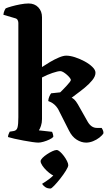

<svg xmlns="http://www.w3.org/2000/svg" viewBox="-20 -820 628 1104"><path d="M200.5 0Q190 0 166.5 -3.2Q143 -6.5 115 -11.8Q87 -17 62.5 -22.5Q38 -28 26 -32Q26 -40 29.5 -48.8Q33 -57.5 36 -63L58 -66.5Q76 -69 80.8 -87.5Q85.5 -106 85.5 -146V-688Q85.5 -696.5 81.5 -704.5Q77.5 -712.5 67.5 -715L-0.5 -735Q1 -748.5 5.5 -758.5Q10 -768.5 13 -772Q24 -777 47.2 -783.5Q70.5 -790 97 -795Q123.5 -800 144.5 -800Q179 -800 200.2 -777.8Q221.5 -755.5 221.5 -721V-434.5Q242.5 -448.5 268.2 -463.8Q294 -479 319 -489.5Q344 -500 361 -500Q383 -500 411.5 -490.8Q440 -481.5 466.8 -467Q493.5 -452.5 511.2 -435.2Q529 -418 529 -401.5Q529 -381.5 510.8 -359Q492.5 -336.5 467.5 -316Q442.5 -295.5 420.8 -279.8Q399 -264 392 -258Q397.5 -256 406.8 -248Q416 -240 427.5 -220.5L484 -120.5Q494 -103 507.2 -93.8Q520.5 -84.5 537.5 -84.5H564.5Q567 -81 571 -72.8Q575 -64.5 575 -54Q568 -41.5 551.5 -28.8Q535 -16 514.8 -8Q494.5 0 475.5 0Q447.5 0 420.8 -17Q394 -34 376.5 -69.5L313.5 -194Q303.5 -209.5 293 -218.5Q282.5 -227.5 273.5 -232Q264.5 -236.5 257.5 -239Q258 -252 263.5 -264.8Q269 -277.5 274 -283.5L326 -289Q332.5 -295 342.5 -305.2Q352.5 -315.5 363 -326.8Q373.5 -338 380.5 -347.2Q387.5 -356.5 387.5 -360.5Q387.5 -364.5 381 -373Q374.5 -381.5 364.5 -390.2Q354.5 -399 344.5 -405Q334.5 -411 327 -411Q312.5 -411 281.5 -400.5Q250.5 -390 221.5 -374.5V-135Q221.5 -114 215.5 -96.2Q209.5 -78.5 203.5 -70.5L279.5 -62Q282 -57.5 284.2 -49.2Q286.5 -41 286.5 -33Q280.5 -25.5 264.2 -17.8Q248 -10 230.2 -5Q212.5 0 200.5 0ZM270.5 264Q251.5 264 239.2 255Q227 246 222 237Q243 224.5 266 207Q289 189.5 302 169L303.5 194Q293 194 277.8 184.5Q262.5 175 247.8 160.8Q233 146.5 223.2 131.8Q213.5 117 213.5 107Q213.5 99 224.2 88Q235 77 250.5 66.8Q266 56.5 281.2 49.5Q296.5 42.5 305.5 42.5Q314 42.5 325.2 52.5Q336.5 62.5 347.2 76.8Q358 91 365.2 105.8Q372.5 120.5 372.5 129.5Q372.5 139.5 359 161.2Q345.5 183 326.8 206.8Q308 230.5 292 247.2Q276 264 270.5 264Z"/></svg>

Font: Texturina Medium
Style: Regular
Weight: 500
Designer: Guillermo Torres Carreño
Foundry: Omnibus-Type
Version: Version 1.003